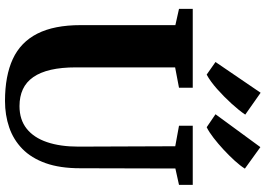

<svg xmlns="http://www.w3.org/2000/svg" viewBox="-167 -887 1062 768"><g transform="rotate(90 364.0 -503.0)"><path d="M384 8Q283.5 8 216 -23.2Q148.5 -54.5 114.5 -121.5Q80.5 -188.5 80.5 -294.5V-673.5L15.5 -688V-743H331V-688L249.5 -672.5V-275.5Q249.5 -218 259.2 -175.5Q269 -133 288.5 -105Q308 -77 337 -63.5Q366 -50 404.5 -50Q458.5 -50 494.5 -78.5Q530.5 -107 548.5 -160Q566.5 -213 566.5 -286L565 -673L483 -688V-743H719.5V-688L654 -673.5L653 -292.5Q653 -211.5 632.5 -154.2Q612 -97 575.2 -61.2Q538.5 -25.5 489.5 -8.8Q440.5 8 384 8ZM488.5 -799 437 -834 568.5 -1013.5 654.5 -951.5Q643 -933 622.8 -910.8Q602.5 -888.5 578.8 -866.5Q555 -844.5 531.8 -826.5Q508.5 -808.5 489.5 -799ZM278 -799 228 -834 351 -1014.5 438.5 -953Q422.5 -929 394.5 -898.2Q366.5 -867.5 335.8 -840.2Q305 -813 279 -799Z"/></g></svg>

Font: Merriweather 48pt ExtraBold
Style: Regular
Weight: 800
Version: Version 2.100